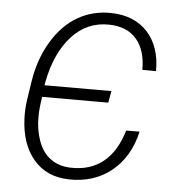

<svg xmlns="http://www.w3.org/2000/svg" viewBox="-52 -769 750 828"><g transform="rotate(5 322.5 -355.5)"><path d="M562.5 -221.7Q537.1 -110.4 460.9 -48.8Q384.8 12.7 275.4 9.8Q180.2 7.8 123.8 -57.9Q67.4 -123.5 63 -234.9Q61.5 -272.9 66.4 -310.5L79.6 -396.5Q94.7 -494.6 140.6 -570.8Q186.5 -647 251.7 -684.6Q316.9 -722.2 395.5 -720.7Q497.6 -718.8 554.4 -655.8Q611.3 -592.8 610.4 -487.8L551.3 -488.3Q551.3 -573.2 510.7 -620.6Q470.2 -668 393.1 -669.9Q296.4 -672.4 230 -599.4Q163.6 -526.4 139.2 -400.4L136.7 -385.3H426.3L417 -334.5H130.9Q122.6 -282.7 122.6 -250.5Q121.6 -192.9 139.4 -143.6Q157.2 -94.2 192.9 -68.4Q228.5 -42.5 278.3 -41Q363.3 -38.1 420.4 -83.7Q477.5 -129.4 504.4 -221.2Z"/></g></svg>

Font: Roboto Light
Style: Italic
Weight: 300
Italic angle: -12°
Designer: Google
Version: Version 2.134; 2016; ttfautohint (v1.6)